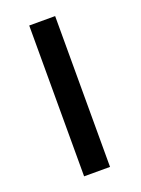

<svg xmlns="http://www.w3.org/2000/svg" viewBox="-108 -580 464 632"><g transform="rotate(-20 123.5 -264.0)"><path d="M166.5 0H75.7V-528.3H166.5Z"/></g></svg>

Font: f72954
Style: 9700840
Weight: 400
Designer: Google
Version: Version 2.137; 2017